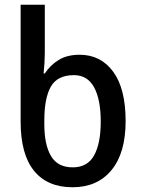

<svg xmlns="http://www.w3.org/2000/svg" viewBox="-20 -780 599 810"><path d="M286 10Q180 10 123.5 -59.5Q67 -129 67 -268V-760H169V-555Q169 -538 167.5 -513Q166 -488 164 -470H169Q192 -505 227.5 -527Q263 -549 316 -549Q405 -549 457.5 -477.5Q510 -406 510 -269Q510 -135 450.5 -62.5Q391 10 286 10ZM287 -74Q349 -74 377 -124.5Q405 -175 405 -267Q405 -360 377 -411.5Q349 -463 292 -463Q222 -463 194.5 -414.5Q167 -366 167 -272V-255Q167 -170 195 -122Q223 -74 287 -74Z"/></svg>

Font: Noto Sans Georgian SemiCondensed Medium
Style: Regular
Weight: 500
Width: 4
Designer: Monotype Design Team, Akaki Razmadze
Foundry: Google LLC
Version: Version 2.005; ttfautohint (v1.8.4.7-5d5b)